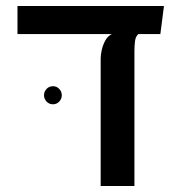

<svg xmlns="http://www.w3.org/2000/svg" viewBox="-20 -617 592 637"><path d="M38 -504V-597H524L512 -504ZM314 0V-423Q314 -435 317.5 -451Q321 -467 329 -482Q337 -497 351 -504H439Q430 -496 428 -481Q426 -466 426 -447V0ZM156 -271Q143 -271 134.5 -280Q126 -289 126 -301Q126 -313 134.5 -322Q143 -331 156 -331Q168 -331 176.5 -322Q185 -313 185 -301Q185 -289 176.5 -280Q168 -271 156 -271Z"/></svg>

Font: Noto Sans Hebrew Thin Medium
Style: Regular
Weight: 500
Version: Version 3.001